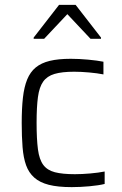

<svg xmlns="http://www.w3.org/2000/svg" viewBox="-20 -759 499 787"><path d="M274 8Q217 8 180 -1.5Q143 -11 120.5 -31Q98 -51 87 -81.5Q76 -112 72.5 -155.5Q69 -199 69 -255Q69 -315 74 -359Q79 -403 91.5 -433.5Q104 -464 126.5 -482.5Q149 -501 184 -509.5Q219 -518 270 -518Q304 -518 341.5 -514.5Q379 -511 404 -506V-454Q379 -459 345.5 -462Q312 -465 284 -465Q234 -465 203.5 -456Q173 -447 157 -424.5Q141 -402 135.5 -361Q130 -320 130 -256Q130 -189 135.5 -147Q141 -105 157.5 -83Q174 -61 205 -53Q236 -45 287 -45Q316 -45 350 -48Q384 -51 409 -56V-5Q385 1 347 4.5Q309 8 274 8ZM118 -600V-605L222 -739H290L394 -605V-600H351L256 -701L161 -600Z"/></svg>

Font: Saira Thin Light
Style: Regular
Weight: 300
Version: Version 1.101